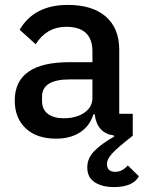

<svg xmlns="http://www.w3.org/2000/svg" viewBox="-20 -552 589 781"><path d="M520 -89V0Q456 50 435.5 73Q415 96 415 115Q415 147 449 147Q477 147 500 121L545 165Q521 209 443 209Q396 209 365.5 189.5Q335 170 335 129Q335 92 363 63Q391 34 445 3L443 -1Q375 -10 365 -87H360Q345 -39 305.5 -13.5Q266 12 208 12Q129 12 84.5 -30Q40 -72 40 -143Q40 -299 262 -299H356V-343Q356 -443 249 -443Q170 -443 125 -372L60 -431Q119 -532 256 -532Q356 -532 410.5 -484.5Q465 -437 465 -350V-89ZM356 -229H264Q151 -229 151 -159V-141Q151 -107 174.5 -89Q198 -71 239 -71Q290 -71 323 -93.5Q356 -116 356 -154Z"/></svg>

Font: IBM Plex Sans Medm
Style: Regular
Weight: 500
Designer: Mike Abbink, Paul van der Laan, Pieter van Rosmalen
Foundry: Bold Monday
Version: Version 3.005